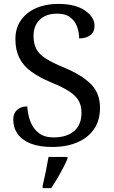

<svg xmlns="http://www.w3.org/2000/svg" viewBox="-20 -744 584 985"><path d="M247 10Q182 10 137.5 -7.5Q93 -25 70.5 -57Q48 -89 48 -131Q48 -151 56.5 -166Q65 -181 81 -189.5Q97 -198 120 -198Q122 -157 136 -120.5Q150 -84 179 -61.5Q208 -39 255 -39Q322 -39 360 -71.5Q398 -104 398 -165Q398 -202 383.5 -227.5Q369 -253 335.5 -275Q302 -297 243 -321Q181 -347 140 -377Q99 -407 79 -447.5Q59 -488 59 -543Q59 -600 87.5 -640.5Q116 -681 165.5 -702.5Q215 -724 278 -724Q367 -724 416 -690Q465 -656 465 -612Q465 -580 443.5 -563.5Q422 -547 386 -547Q386 -578 375.5 -607Q365 -636 340.5 -655Q316 -674 274 -674Q216 -674 184 -643Q152 -612 152 -560Q152 -520 166.5 -492.5Q181 -465 215 -443.5Q249 -422 307 -398Q395 -362 444 -315Q493 -268 493 -191Q493 -127 463 -82.5Q433 -38 377.5 -14Q322 10 247 10ZM199 208Q207 175 215 136Q223 97 229 61H326V71Q317 92 303 119Q289 146 273 173Q257 200 243 221H199Z"/></svg>

Font: Noto Serif Test
Style: Regular
Weight: 400
Version: Version 1.000